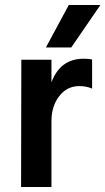

<svg xmlns="http://www.w3.org/2000/svg" viewBox="-20 -745 420 765"><path d="M185 0H64L65 -507H185V-417Q220 -511 313 -511Q334 -511 347 -508V-392Q324 -402 296 -402Q247 -402 216 -362Q185 -322 185 -262ZM264 -556H163L254 -725H380Z"/></svg>

Font: Hind Madurai SemiBold
Style: Regular
Weight: 600
Designer: Jyotish Sonowal
Foundry: Indian Type Foundry
Version: Version 1.001;PS 1.0;hotconv 1.0.86;makeotf.lib2.5.63406; tt